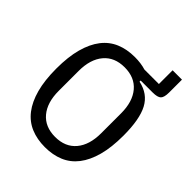

<svg xmlns="http://www.w3.org/2000/svg" viewBox="-225 -942 1088 1088"><g transform="rotate(45 319.0 -398.0)"><path d="M598 -808V-705Q598 -666 584.5 -652.5Q571 -639 531 -639H436V-630Q517 -613 552.5 -546.5Q588 -480 588 -349Q588 -255 569.5 -187Q551 -119 516.5 -74.5Q482 -30 432 -9Q382 12 319 12Q256 12 206 -9Q156 -30 121.5 -74.5Q87 -119 68.5 -187Q50 -255 50 -349Q50 -443 68.5 -511Q87 -579 121.5 -623.5Q156 -668 206 -689Q256 -710 319 -710Q368 -710 407 -698H523V-808ZM319 -70Q400 -70 444.5 -123Q489 -176 489 -269V-429Q489 -522 444.5 -575Q400 -628 319 -628Q238 -628 193.5 -575Q149 -522 149 -429V-269Q149 -176 193.5 -123Q238 -70 319 -70Z"/></g></svg>

Font: IBM Plex Sans Condensed Text
Style: Regular
Weight: 450
Width: 3
Designer: Mike Abbink, Paul van der Laan, Pieter van Rosmalen
Foundry: Bold Monday
Version: Version 1.1